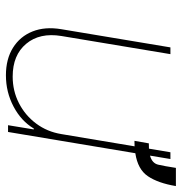

<svg xmlns="http://www.w3.org/2000/svg" viewBox="-3 -601 611 645"><g transform="rotate(90 302.5 -278.5)"><path d="M544 -563.9H605.1Q595.2 -504.3 572.1 -470Q549 -435.7 494.7 -427.6L423.3 0H400.6L414.8 -86.6H411.9Q386.4 -44 337.9 -18.5Q289.4 7.1 233 7.1Q178.3 7.1 140.3 -16.7Q102.3 -40.5 85.6 -82.4Q68.9 -124.3 78.1 -179L139.2 -545.5H161.9L100.9 -179Q89.1 -106.5 127 -61.1Q164.8 -15.6 237.2 -15.6Q285.5 -15.6 326.5 -36.6Q367.5 -57.5 395.1 -94.5Q422.6 -131.4 430.4 -179L471.6 -425.1Q462.7 -424.7 453.1 -424.7L461.6 -473Q471.6 -473 479.4 -473.4L491.5 -545.5H514.2L502.8 -476.9Q528.4 -484 533.2 -504.4Q538 -524.9 544 -563.9Z"/></g></svg>

Font: Inter UI Thin
Style: Italic
Weight: 100
Italic angle: -9.39999°
Designer: Rasmus Andersson
Foundry: rsms
Version: 3.2;8d6f07862